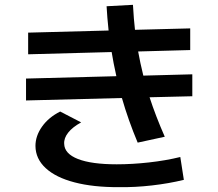

<svg xmlns="http://www.w3.org/2000/svg" viewBox="-20 -772 904 796"><path d="M127 -167Q127 -208.5 154.3 -247.1Q181.6 -285.6 229.5 -309.6L316.4 -264.6Q280.8 -245.1 262.7 -222.2Q244.6 -199.2 246.1 -175.8Q247.1 -134.8 303.2 -112.8Q359.4 -90.8 463.9 -90.8Q527.8 -90.8 597.7 -98.6Q667.5 -106.4 727.5 -121.1L742.2 -26.4Q680.2 -11.2 609.9 -3.2Q539.6 4.9 472.7 3.9Q366.7 4.4 289.1 -15.9Q211.4 -36.1 169.4 -75Q127.4 -113.8 127 -167ZM87.9 -446.3 462.4 -456.1Q449.7 -513.2 442.9 -556.2L96.7 -546.9V-636.7L430.2 -645.5Q424.3 -701.2 421.9 -746.1L531.2 -752Q534.7 -690.4 539.6 -648.4L768.6 -654.3V-564.5L552.7 -558.6Q561 -512.2 574.2 -458.5L777.3 -463.9V-373L600.1 -368.7Q625 -292 663.1 -205.1L550.8 -180.7Q511.7 -273.9 485.4 -365.7L87.9 -355.5Z"/></svg>

Font: Pretendard GOV SemiBold
Style: Regular
Weight: 600
Designer: Base glyphs from Inter by Rasmus Andersson; Hangeul glyphs from Noto Sans CJK(Source Han Sans) by Jang Soo-young and Kan
Foundry: Kil Hyung-jin
Version: Version 1.309